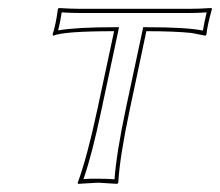

<svg xmlns="http://www.w3.org/2000/svg" viewBox="-20 -451 543 474"><path d="M261.7 -374Q137.2 -374 111.3 -362.8L109.9 -366.2Q117.7 -389.2 123 -429.2L125.5 -431.2Q155.3 -429.2 180.2 -429.2H446.3Q471.7 -429.2 501.5 -431.2L503.4 -429.2Q491.7 -388.2 489.7 -366.2L487.3 -362.8Q487.3 -362.8 453.1 -369.6Q411.1 -374 341.3 -374L300.3 -180.2Q275.4 -63 272 0L269.5 2.9Q267.6 2.9 222.2 0L172.4 2.9L171.9 0Q194.8 -61.5 220.2 -180.2ZM261.7 -383.8H273.9L230 -177.7Q206.1 -64.9 186 -8.8Q203.1 -10.3 222.2 -9.8Q246.1 -9.8 262.7 -8.3Q267.1 -70.8 290.5 -182.1L333.5 -383.8H341.3Q441.4 -383.8 481 -375.5Q483.9 -394.5 490.2 -420.4Q465.3 -418.9 446.3 -418.9H180.2Q158.2 -418.9 132.3 -420.4Q128.4 -394.5 123.5 -376Q168.9 -383.8 261.7 -383.8Z"/></svg>

Font: Linux Biolinum Outline O
Style: Italic
Weight: 400
Italic angle: -12°
Designer: Philipp H. Poll
Foundry: Philipp H. Poll
Version: Version 0.6.2